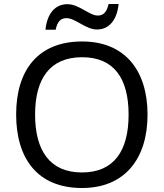

<svg xmlns="http://www.w3.org/2000/svg" viewBox="-20 -933 821 963"><path d="M208 -784H259C268 -823 282 -842 314 -842C358 -842 410 -785 466 -785C529 -785 567 -835 575 -913H525C515 -874 501 -855 470 -855C428 -855 377 -912 318 -912C255 -912 216 -863 208 -784ZM720 -358C720 -580 606 -725 392 -725C168 -725 61 -578 61 -359C61 -138 168 10 391 10C606 10 720 -137 720 -358ZM156 -358C156 -538 230 -646 392 -646C553 -646 625 -538 625 -358C625 -178 553 -68 391 -68C230 -68 156 -178 156 -358Z"/></svg>

Font: Noto Sans Cuneiform
Style: Regular
Weight: 400
Designer: Monotype Design Team
Foundry: Monotype Imaging Inc.
Version: Version 2.001